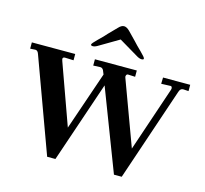

<svg xmlns="http://www.w3.org/2000/svg" viewBox="-119 -953 1167 1094"><g transform="rotate(15 464.0 -406.0)"><path d="M931.2 -597.2V-560.1L900.9 -562Q882.8 -563 876 -541L689.9 9.8H644L460.9 -467.8L298.8 9.8H250L48.8 -540Q42 -562 27.8 -562L-2.9 -560.1V-597.2H252.9V-560.1L202.1 -562Q189 -562 189 -550.8Q189 -548.8 191.9 -540L320.8 -181.2L439 -525.9Q430.7 -546.4 429.2 -549.8Q422.4 -562 410.2 -562L369.1 -560.1V-597.2H616.2V-560.1L574.2 -562Q566.4 -562 563.5 -554.2Q560.5 -546.4 564 -540L704.1 -160.2L833 -542Q835.9 -549.8 833 -556.6Q830.1 -563.5 821.8 -562L770 -560.1L771 -597.2ZM338.4 -666Q326.2 -666 326.2 -672.9Q326.2 -679.7 356.4 -709Q386.7 -737.8 401.9 -755.9L449.2 -804.2Q465.8 -822.3 481.4 -822.3Q497.1 -822.3 515.1 -804.2L562 -755.9Q578.1 -737.8 607.9 -709Q637.7 -680.2 637.7 -672.9Q638.2 -666 625 -666Q611.8 -666 592.8 -678.2L481.9 -744.1L370.1 -678.2Q351.1 -666 338.4 -666Z"/></g></svg>

Font: Unna-Bold
Style: Bold
Weight: 700
Designer: Jorge de Buen U.
Foundry: Omnibus-Type
Version: Version 2.006;PS 002.006;hotconv 1.0.70;makeotf.lib2.5.58329